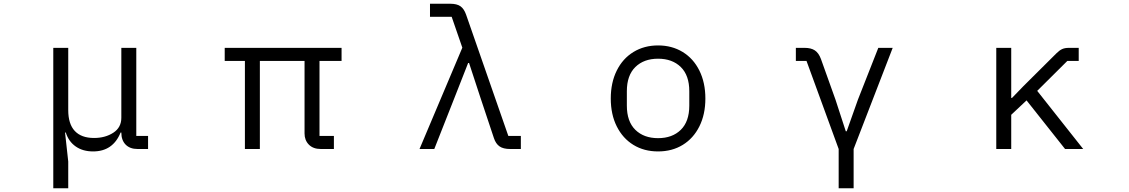

<svg xmlns="http://www.w3.org/2000/svg" viewBox="-20 -797 6040 1027"><path d="M265 210V-541H345V-208Q345 -134 380 -96.5Q415 -59 483 -59Q543 -59 586 -87Q629 -115 629 -167V-541H709V-70H772V0H716Q675 0 652 -23.5Q629 -47 629 -88H625Q584 13 478 13Q423 13 385 -13.5Q347 -40 332 -88H328L345 67V210Z M1290 0V-471H1182V-541H1807V-471H1689V-70H1766V0H1696Q1655 0 1632 -23.5Q1609 -47 1609 -83V-471H1370V0Z M2224 0 2453 -542 2396 -707H2280V-777H2388Q2424 -777 2443 -763.5Q2462 -750 2473 -719L2699 -70H2766V0H2709Q2672 0 2652 -14Q2632 -28 2622 -58L2550 -274L2489 -460H2484L2411 -274L2303 0Z M3247 -270Q3247 -355 3279 -419.5Q3311 -484 3368.5 -519Q3426 -554 3500 -554Q3574 -554 3631.5 -519Q3689 -484 3721 -419.5Q3753 -355 3753 -270Q3753 -185 3721 -121Q3689 -57 3632 -22Q3575 13 3500 13Q3425 13 3368 -22Q3311 -57 3279 -121Q3247 -185 3247 -270ZM3667 -232V-309Q3667 -394 3621.5 -438.5Q3576 -483 3500 -483Q3424 -483 3378.5 -438.5Q3333 -394 3333 -309V-232Q3333 -147 3378.5 -102.5Q3424 -58 3500 -58Q3576 -58 3621.5 -102.5Q3667 -147 3667 -232Z M4466 210V0L4294 -471H4237V-541H4284Q4318 -541 4338.5 -527.5Q4359 -514 4371 -482L4449 -264L4504 -95H4509L4569 -264L4678 -541H4755L4546 0V210Z M5309 0V-541H5389V-273H5393L5454 -336L5631 -512Q5647 -528 5661.5 -534.5Q5676 -541 5697 -541H5750V-471H5689L5528 -311L5774 0H5677L5471 -260L5389 -183V0Z"/></svg>

Font: IBM Plex Sans JP
Style: Regular
Weight: 400
Designer: Mike Abbink; Paul van der Laan; Pieter van Rosmalen; Wujin Sim; Yejin Wi; Jinhee Kim; Boomi Park; Yona Kim; Kichan Ma
Foundry: Sandoll Inc.
Version: Version 1.000